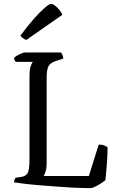

<svg xmlns="http://www.w3.org/2000/svg" viewBox="-20 -976 613 996"><path d="M451 0Q425 0 384.5 -1.5Q344 -3 297.5 -6.5Q251 -10 204 -13.5Q157 -17 117.5 -21.5Q78 -26 53 -30Q53 -38 56 -44.5Q59 -51 62 -54L88 -58Q114 -61 123.5 -78.5Q133 -96 133 -148V-578Q133 -615 139.5 -633Q146 -651 150 -655H63Q54 -662 53 -675Q57 -681 68.5 -687.5Q80 -694 92 -699Q104 -704 110 -704H296Q300 -700 304 -691Q308 -682 308 -672L268 -659Q240 -649 231 -631.5Q222 -614 222 -572V-127Q222 -104 216.5 -87Q211 -70 207 -63H441L492 -226Q510 -226 521.5 -221Q533 -216 538 -212Q538 -173 534.5 -126.5Q531 -80 527 -42Q518 -34 503.5 -24.5Q489 -15 474.5 -8Q460 -1 451 0ZM117 -769Q106 -772 97.5 -779Q89 -786 86 -791Q121 -839 154 -876.5Q187 -914 211.5 -935Q236 -956 245 -956Q253 -956 264.5 -947.5Q276 -939 287.5 -925.5Q299 -912 303 -899Z"/></svg>

Font: Texturina Light
Style: Regular
Weight: 300
Designer: Guillermo Torres Carreño
Foundry: Omnibus-Type
Version: Version 1.002; ttfautohint (v1.8.3)